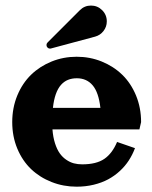

<svg xmlns="http://www.w3.org/2000/svg" viewBox="-20 -665 552 697"><path d="M152.6 -510.7 269.8 -627.9Q286.6 -644.8 310.3 -644.8Q334 -644.8 350.8 -628.1Q367.7 -611.3 367.7 -587.4Q367.7 -567.9 355.8 -552.5Q344 -537.1 325.2 -532L165 -489Q163.1 -488.5 161.6 -488.5Q156.2 -488.5 152.5 -492.3Q148.7 -496.1 148.7 -501.5Q148.7 -506.8 152.6 -510.7ZM170.4 -195.3Q172.6 -167 179.7 -144.8Q186.8 -122.6 196.9 -108.4Q207 -94.2 220.5 -85.1Q233.9 -75.9 248 -72.1Q262.2 -68.4 278.3 -68.4Q329.8 -68.4 358.8 -88.3Q387.7 -108.2 405 -149.7L470 -127.2Q461.2 -103.5 447.6 -82.6Q434.1 -61.8 415 -44.2Q396 -26.6 372.7 -14Q349.4 -1.5 320.1 5.6Q290.8 12.7 258.3 12.7Q210.2 12.7 167.4 -4.2Q124.5 -21 92.9 -51.1Q61.3 -81.3 42.8 -125.5Q24.4 -169.7 24.4 -221.7Q24.4 -273.7 42.8 -318.4Q61.3 -363 92.9 -393.7Q124.5 -424.3 167.4 -441.7Q210.2 -459 258.3 -459Q306.4 -459 349.2 -441.7Q392.1 -424.3 423.7 -393.7Q455.3 -363 473.8 -318.4Q492.2 -273.7 492.2 -221.7L486.1 -195.3ZM172.1 -273.4H344.5Q338.1 -329.6 316.4 -355.2Q294.7 -380.9 258.8 -380.9Q241 -380.9 226.8 -375.1Q212.6 -369.4 201.4 -356.8Q190.2 -344.2 182.7 -323.4Q175.3 -302.5 172.1 -273.4Z"/></svg>

Font: Orelega One
Style: Regular
Weight: 400
Version: Version 1.1 ; ttfautohint (v1.8.3)